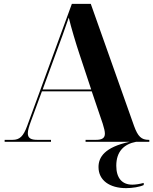

<svg xmlns="http://www.w3.org/2000/svg" viewBox="-20 -734 793 994"><path d="M4 0H244V-10H173C140 -10 124 -19 124 -44C124 -59 130 -79 140 -106L197 -261H455L512 -93C519 -71 523 -54 523 -42C523 -19 508 -10 477 -10H423V0H652C521 28 490 80 490 131C490 200 548 240 633 240C665 240 703 234 724 224V213C702 219 681 222 665 222C612 222 582 188 582 124C582 51 621 12 685 0H753V-10H750C712 -10 694 -27 674 -82L450 -714H352L121 -83C101 -28 82 -10 45 -10H4ZM201 -271 272 -465C290 -513 320 -595 336 -643C348 -592 374 -506 390 -458L452 -271Z"/></svg>

Font: Noto Serif Display
Style: Bold
Weight: 700
Designer: Monotype Design Team
Foundry: Monotype Imaging Inc.
Version: Version 2.009